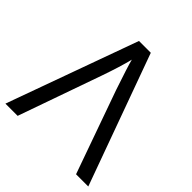

<svg xmlns="http://www.w3.org/2000/svg" viewBox="-192 -851 988 988"><g transform="rotate(45 301.5 -357.0)"><path d="M258 -714 0 0H89L249 -454Q284 -554 300 -620Q310 -580 353 -453L514 0H603L344 -714Z"/></g></svg>

Font: OpenSansMMV
Style: Regular
Weight: 400
Designer: Steve Matteson
Foundry: Ascender Corporation
Version: Version 4.000